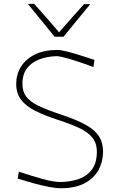

<svg xmlns="http://www.w3.org/2000/svg" viewBox="-20 -990 615 1019"><path d="M302 9Q276.5 9 239 1.8Q201.5 -5.5 158.5 -17.2Q115.5 -29 74 -42L80 -79Q149 -56 206.5 -40Q264 -24 302 -24Q355 -25 398.5 -40.2Q442 -55.5 468 -90.5Q494 -125.5 494 -185Q494 -230.5 470 -260Q446 -289.5 399.8 -311Q353.5 -332.5 287 -354Q216.5 -377 167.2 -401.8Q118 -426.5 92 -460.5Q66 -494.5 66 -545Q66 -595 91.2 -635.8Q116.5 -676.5 165.5 -700.8Q214.5 -725 285 -725Q299.5 -725 324.5 -719.2Q349.5 -713.5 378.5 -704.8Q407.5 -696 434.8 -687.2Q462 -678.5 481 -672L476 -634Q435.5 -649.5 395.2 -662.8Q355 -676 324.2 -684Q293.5 -692 282 -692Q233.5 -691 191.8 -676Q150 -661 124.5 -629Q99 -597 99 -545Q99 -503.5 120 -476.2Q141 -449 185.5 -427.8Q230 -406.5 301 -383Q387 -354.5 436.2 -326.8Q485.5 -299 506.2 -265.2Q527 -231.5 527 -185Q527 -132.5 503.2 -88.5Q479.5 -44.5 429.8 -17.8Q380 9 302 9ZM270 -795Q235 -838 199.2 -881.8Q163.5 -925.5 128 -969L161 -970Q230 -893.5 293.5 -818.5Q326 -856 358.8 -893.2Q391.5 -930.5 426 -968H459Q423 -924.5 387.8 -881.5Q352.5 -838.5 317 -795Z"/></svg>

Font: Commissioner Loud Thin
Style: Regular
Weight: 100
Designer: Kostas Bartsokas
Foundry: Kostas Bartsokas
Version: Version 1.000; ttfautohint (v1.8.3)